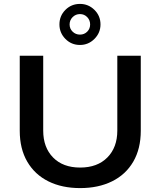

<svg xmlns="http://www.w3.org/2000/svg" viewBox="-20 -952 821 982"><path d="M390 10Q297 10 227.5 -24.5Q158 -59 119.5 -125Q81 -191 81 -283V-667H201V-284Q201 -198 251.5 -146.5Q302 -95 390 -95Q478 -95 529 -146.5Q580 -198 580 -284V-667H700V-283Q700 -191 661.5 -125Q623 -59 553 -24.5Q483 10 390 10ZM284 -827Q284 -871 314.5 -901.5Q345 -932 389 -932Q432 -932 463 -901.5Q494 -871 494 -827Q494 -784 463 -753Q432 -722 389 -722Q345 -722 314.5 -753Q284 -784 284 -827ZM441 -827Q441 -849 426 -864.5Q411 -880 389 -880Q367 -880 351.5 -864.5Q336 -849 336 -827Q336 -805 351.5 -790Q367 -775 389 -775Q411 -775 426 -790Q441 -805 441 -827Z"/></svg>

Font: Madhuban Medium
Style: Regular
Weight: 500
Designer: jaikishan Patel
Foundry: MagicType
Version: Version 1.000